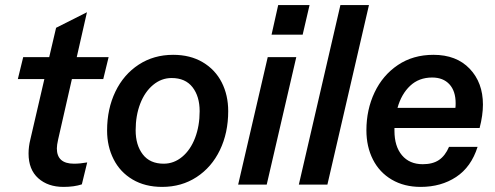

<svg xmlns="http://www.w3.org/2000/svg" viewBox="-20 -724 1942 753"><path d="M262 -414 208 -177Q203 -155 203 -142Q203 -82 270 -82Q294 -82 322 -87L301 -1Q271 9 229 9Q168 9 130 -25Q92 -59 92 -122Q92 -149 99 -177L154 -414H50L71 -500H173L200 -615L321 -676L281 -500H406L385 -414Z M400 -212Q400 -297 432.5 -364.5Q465 -432 524 -470.5Q583 -509 659 -509Q726 -509 775 -480Q824 -451 849.5 -401Q875 -351 875 -288Q875 -203 842.5 -135.5Q810 -68 751 -29.5Q692 9 616 9Q549 9 500 -20Q451 -49 425.5 -99.5Q400 -150 400 -212ZM763 -288Q763 -346 735 -382Q707 -418 653 -418Q613 -418 580.5 -391Q548 -364 530 -317.5Q512 -271 512 -213Q512 -155 540 -118.5Q568 -82 622 -82Q662 -82 694.5 -109Q727 -136 745 -183Q763 -230 763 -288Z M1045 -588 1071 -704H1194L1167 -588ZM1030 -500H1142L1026 0H914Z M1315 -704H1427L1264 0H1152Z M1527 -222V-211Q1527 -150 1556.5 -115Q1586 -80 1638 -80Q1677 -80 1701.5 -96.5Q1726 -113 1741 -148H1853Q1828 -69 1769 -30Q1710 9 1630 9Q1565 9 1516.5 -19.5Q1468 -48 1442.5 -98.5Q1417 -149 1417 -213Q1417 -294 1449 -361.5Q1481 -429 1540.5 -469Q1600 -509 1680 -509Q1770 -509 1822 -454.5Q1874 -400 1874 -314Q1874 -272 1861 -222ZM1539 -301H1766Q1767 -307 1767 -319Q1767 -367 1742.5 -393.5Q1718 -420 1675 -420Q1623 -420 1588.5 -387.5Q1554 -355 1539 -301Z"/></svg>

Font: CBA Beacon Sans Bold
Style: Italic
Weight: 700
Italic angle: -13°
Designer: Wei Huang
Foundry: Wei Huang
Version: Version 1.002